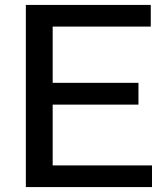

<svg xmlns="http://www.w3.org/2000/svg" viewBox="-20 -760 680 780"><path d="M85 0V-740H592.5V-652H194V-423.5H542.5V-335H194V-88H597.5V0Z"/></svg>

Font: Encode Sans SemiExpanded SemiExpanded Medium
Style: Regular
Weight: 500
Width: 6
Designer: Multiple Designers
Foundry: Impallari Type
Version: Version 3.000; ttfautohint (v1.8.3) -l 8 -r 50 -G 200 -x 14 